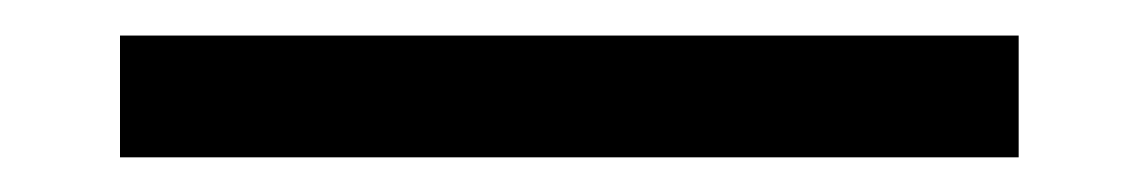

<svg xmlns="http://www.w3.org/2000/svg" viewBox="-20 -20 640 108"><path d="M47.5 68.5V0H553V68.5Z"/></svg>

Font: Encode Sans SemiExpanded
Style: Regular
Weight: 400
Width: 6
Designer: Multiple Designers
Foundry: Impallari Type
Version: Version 3.002